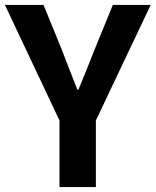

<svg xmlns="http://www.w3.org/2000/svg" viewBox="-26 -761 633 781"><path d="M216 0H364V-271L587 -741H433L359 -560C338 -505 316 -453 293 -396H289C266 -453 246 -505 225 -560L151 -741H-6L216 -271Z"/></svg>

Font: Source Han Sans CN
Style: Bold
Weight: 700
Designer: Ryoko NISHIZUKA 西塚涼子 (kana, bopomofo & ideographs); Paul D. Hunt (Latin, Greek & Cyrillic); Sandoll Communications 산돌커뮤니
Foundry: Adobe
Version: Version 2.001;hotconv 1.0.107;makeotfexe 2.5.65593